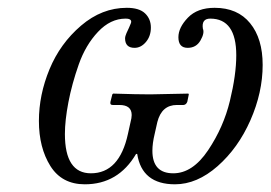

<svg xmlns="http://www.w3.org/2000/svg" viewBox="-20 -462 696 494"><path d="M303.2 -414.1Q264.2 -414.1 232.2 -380.1Q200.2 -346.2 182.6 -296.1Q165 -246.1 156 -199Q147 -151.9 147 -117.2Q147 -16.1 213.9 -16.1Q287.1 -16.1 309.1 -117.2L315.9 -147.9Q318.8 -158.7 318.8 -166Q318.8 -191.9 287.1 -191.9H270Q262.2 -191.9 264.2 -200.2L269 -219.2L271 -221.2Q333 -219.2 366.2 -219.2L464.8 -221.2L465.8 -219.2L461.9 -200.2Q459 -192.4 452.1 -191.9H435.1Q396 -191.9 384.8 -147.9L377.9 -117.2Q372.1 -93.3 372.1 -74.2Q372.1 -16.1 425.8 -16.1Q475.6 -16.1 515.4 -75.4Q555.2 -134.8 571.5 -202.4Q587.9 -270 587.9 -319.8Q587.9 -414.1 521 -414.1Q498 -414.1 502 -388.2Q506.8 -377 495.8 -357.9Q484.9 -338.9 462.9 -338.9Q439 -338.9 439 -366.2Q439 -391.1 463.4 -416.5Q487.8 -441.9 532.2 -441.9Q591.3 -441.9 623.5 -402.3Q655.8 -362.8 655.8 -294.9Q655.8 -224.1 624.3 -152.6Q592.8 -81.1 539.8 -34.4Q486.8 12.2 430.2 12.2Q345.2 12.2 333 -65.9H330.1Q284.2 12.2 198.2 12.2Q139.2 12.2 109.6 -34.9Q80.1 -82 80.1 -150.9Q80.1 -217.8 107.4 -283.9Q134.8 -350.1 188.5 -396Q242.2 -441.9 306.2 -441.9Q338.4 -441.9 353.3 -427.5Q368.2 -413.1 368.2 -391.1Q368.2 -369.1 355.5 -354Q342.8 -338.9 326.2 -338.9Q302.2 -338.9 301.8 -362.8Q301.8 -368.7 305.4 -376.7Q309.1 -384.8 312 -390.9Q314.9 -397 316.9 -402.6Q318.8 -408.2 315.4 -411.1Q312 -414.1 303.2 -414.1Z"/></svg>

Font: Linux Libertine
Style: Italic
Weight: 400
Italic angle: -12°
Designer: Philipp H. Poll
Foundry: Philipp H. Poll
Version: Version 5.1.6 ; ttfautohint (v0.9)